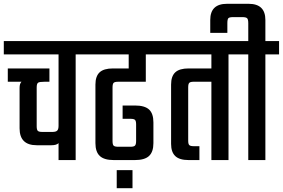

<svg xmlns="http://www.w3.org/2000/svg" viewBox="-40 -842 1488 1010"><path d="M430 -626V-556H358V0H268V-89Q257 -78 231 -78H153Q63 -78 63 -167V-380Q63 -402 73 -412H1V-482H220V-412H195Q168 -412 160.5 -407Q153 -402 153 -382V-178Q153 -160 158.5 -154Q164 -148 182 -148H236Q254 -148 261 -155Q268 -162 268 -180V-556H-20V-626Z M727 -412H582Q564 -412 558 -406.5Q552 -401 552 -382V-100Q552 -81 558 -75.5Q564 -70 582 -70H647Q664 -70 670 -76Q676 -82 676 -100V-188Q676 -206 670 -211.5Q664 -217 647 -217H605V-287H670Q721 -287 744 -266Q767 -245 767 -198V-89Q767 -43 744 -21.5Q721 0 670 0H558Q508 0 485 -21.5Q462 -43 462 -89V-397Q462 -441 484 -461.5Q506 -482 554 -482H637V-556H390V-626H836V-556H727ZM574 148V53H657V148Z M1234 -626V-556H1162V0H1072V-412H979Q962 -412 956 -406.5Q950 -401 950 -383V-101Q950 -84 956 -78.5Q962 -73 979 -73H1009V0H952Q904 0 882 -21Q860 -42 860 -85V-397Q860 -441 882 -461.5Q904 -482 952 -482H1072V-556H796V-626Z M1428 -626V-556H1356V0H1266V-556H1194V-626H1266V-720Q1266 -740 1260 -746Q1254 -752 1234 -752H1188Q1167 -752 1161.5 -746.5Q1156 -741 1156 -720V-669H1066V-737Q1066 -822 1154 -822H1268Q1356 -822 1356 -737V-626Z"/></svg>

Font: Teko Regular
Style: Regular
Weight: 400
Designer: Manushi Parikh, Jonny Pinhorn
Foundry: Indian Type Foundry
Version: Version 1.105;PS 1.0;hotconv 1.0.78;makeotf.lib2.5.61930; tt